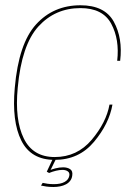

<svg xmlns="http://www.w3.org/2000/svg" viewBox="-20 -618 536 747"><path d="M192.5 4Q287 4 345.8 -66.2Q404.5 -136.5 417.5 -211H406Q393.5 -141.5 336.8 -74.2Q280 -7 193 -7Q108 -7 72.5 -79.5Q37 -152 49 -276.5Q64 -443 129.2 -514.8Q194.5 -586.5 293 -586.5Q380 -586.5 412.8 -525.5Q445.5 -464.5 436 -381.5H447.5Q458 -469.5 422.8 -533.5Q387.5 -597.5 293 -597.5Q188 -597.5 120.2 -523Q52.5 -448.5 37.5 -276.5Q25.5 -146 63 -71Q100.5 4 192.5 4ZM188 109.5Q201.5 109.5 214 107Q226.5 104.5 236.5 99.2Q246.5 94 253 85.5Q259.5 77 261 65.5Q264 47.5 253 40.2Q242 33 225.5 33Q211.5 33 195.5 37Q179.5 41 172 45.5L171 55Q184.5 49.5 198.2 46.2Q212 43 223 43Q236 43 244 48.8Q252 54.5 249.5 66.5Q246.5 81.5 231 90Q215.5 98.5 190 98.5Q176.5 98.5 165.5 97Q154.5 95.5 146 93.5L139.5 104Q148.5 106 160.8 107.8Q173 109.5 188 109.5ZM171 55 198 0H185.5L162 50Z"/></svg>

Font: Anybody UltraCondensed Thin Thin
Style: Italic
Weight: 250
Italic angle: -10°
Version: Version 1.111